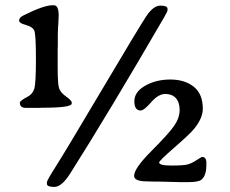

<svg xmlns="http://www.w3.org/2000/svg" viewBox="-20 -698 889 741"><path d="M79.1 -281.7Q56.6 -281.7 56.6 -301.8Q56.6 -309.1 87.4 -325.2Q106 -335 112.3 -355.7Q118.7 -376.5 118.7 -471.4Q118.7 -566.4 112.1 -580.6Q105.5 -594.7 79.6 -601.6Q53.7 -608.4 53.7 -619.1Q53.7 -629.9 69.8 -638.2Q148.9 -677.7 182.1 -677.7H188Q206.5 -677.7 206.5 -637.7L205.1 -606L204.1 -592.8L203.1 -566.9V-520.5L202.6 -507.3V-435.5Q202.6 -374 208 -357.4Q213.4 -340.8 235.1 -325.4Q256.8 -310.1 256.8 -302.2V-298.3Q256.8 -282.2 143.6 -282.2L130.4 -281.7ZM161.1 11.7V5.4Q161.1 -2 196.3 -57.1Q231.4 -112.3 373.5 -351.8Q515.6 -591.3 543.5 -633.8Q571.3 -676.3 598.9 -676.3Q626.5 -676.3 626.5 -664.6V-658.2Q626.5 -653.8 611.8 -628.4Q401.4 -266.1 251.5 -29.3Q218.3 23.4 189.7 23.4Q161.1 23.4 161.1 11.7ZM546.9 2Q497.6 2 497.6 -19.5Q497.6 -48.3 564.9 -115.7Q632.3 -183.1 652.8 -213.4Q673.3 -243.7 673.3 -273.4Q673.3 -303.2 658.7 -319.3Q644 -335.4 617.7 -335.4Q591.3 -335.4 563.5 -303.5Q535.6 -271.5 522.9 -271.5Q498.5 -271.5 498.5 -307.4Q498.5 -343.3 540.3 -367.2Q582 -391.1 637.5 -391.1Q692.9 -391.1 727.8 -363.3Q762.7 -335.4 762.7 -278.3Q762.7 -242.2 729.5 -201.2Q712.4 -180.2 653.3 -128.9Q594.2 -77.6 594.2 -70.8Q594.2 -59.1 641.8 -59.1Q689.5 -59.1 705.3 -63.7Q721.2 -68.4 739.3 -80.3Q757.3 -92.3 759.8 -92.3Q776.4 -92.3 776.4 -70.3V-61Q776.4 -20 757.3 -4.4Q746.1 4.9 705.1 4.9H675.3L595.2 2.9H575.7Q556.2 2 546.9 2Z"/></svg>

Font: Averia Serif Libre
Style: Regular
Weight: 400
Version: Version 1.002